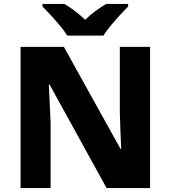

<svg xmlns="http://www.w3.org/2000/svg" viewBox="-20 -951 863 971"><path d="M739 0H519L231 -523H227Q229 -480 231.5 -427.5Q234 -375 236 -330V0H84V-714H303L590 -197H593Q591 -240 589 -289.5Q587 -339 586 -383V-714H739ZM320 -771Q306 -794 283.5 -821Q261 -848 237.5 -873.5Q214 -899 195 -918V-931H306Q333 -915 358.5 -895.5Q384 -876 411 -851Q436 -876 463.5 -896Q491 -916 517 -931H628V-918Q610 -900 586.5 -874.5Q563 -849 540 -821.5Q517 -794 503 -771Z"/></svg>

Font: Noto Sans Malayalam ExtraBold
Style: Regular
Weight: 800
Designer: Jelle Bosma - Monotype Design Team
Foundry: Monotype Imaging Inc.
Version: Version 2.104; ttfautohint (v1.8.4.7-5d5b)